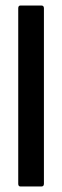

<svg xmlns="http://www.w3.org/2000/svg" viewBox="-20 -675 224 695"><path d="M54 0Q46 0 46 -10V-645Q46 -655 54 -655H130Q139 -655 139 -645V-10Q139 0 130 0Z"/></svg>

Font: Sofia Sans Extra Condensed SemiBold
Style: Regular
Weight: 600
Designer: Botio Nikoltchev, Ani Petrova
Foundry: lettersoup
Version: Version 4.101